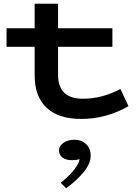

<svg xmlns="http://www.w3.org/2000/svg" viewBox="-20 -622 735 1025"><path d="M666 -55Q546 13 414 13Q293 13 229 -46.5Q165 -106 165 -221V-372H15V-471H165V-602H290V-471H580V-372H290V-223Q290 -95 422 -95Q526 -95 623 -147ZM333 383 304 354Q351 316 376.5 283Q402 250 405 227Q392 233 362 233Q331 233 313 218.5Q295 204 295 181Q295 157 318.5 140.5Q342 124 379 124Q415 124 439.5 147Q464 170 464 210Q464 250 428.5 294.5Q393 339 333 383Z"/></svg>

Font: BioRhyme Expanded
Style: Bold
Weight: 700
Width: 7
Designer: Aoife Mooney
Foundry: Aoife Mooney Type
Version: Version 1.000